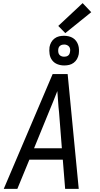

<svg xmlns="http://www.w3.org/2000/svg" viewBox="-20 -1209 640 1229"><path d="M4 0 317 -735H413L484 0H397L382 -187H168L91 0ZM198 -260H376L358 -490Q354 -524 352 -558Q350 -592 347 -626Q334 -592 320 -558Q306 -524 292 -490ZM391 -790Q368 -790 347.5 -798Q327 -806 314 -823Q301 -840 297.5 -862.5Q294 -885 297 -908Q300 -924 308 -938.5Q316 -953 329.5 -963Q343 -973 358.5 -976.5Q374 -980 390 -980Q405 -980 420 -976.5Q435 -973 447 -965.5Q459 -958 467.5 -946.5Q476 -935 480.5 -921Q485 -907 485.5 -892Q486 -877 484 -862Q481 -846 473 -831.5Q465 -817 451.5 -807Q438 -797 422.5 -793.5Q407 -790 391 -790ZM390 -846Q397 -846 403.5 -847.5Q410 -849 415.5 -853Q421 -857 424 -863Q427 -869 428 -876Q430 -885 429 -894Q428 -903 422.5 -910Q417 -917 408.5 -920.5Q400 -924 391 -924Q384 -924 378 -922.5Q372 -921 366 -917Q360 -913 357 -907Q354 -901 353 -894Q352 -885 353 -876Q354 -867 359 -860Q364 -853 372.5 -849.5Q381 -846 390 -846ZM398 -997 353 -1043 509 -1189 564 -1131Z"/></svg>

Font: Iosevka Aile Oblique
Style: Regular
Weight: 400
Italic angle: -9°
Designer: Belleve Invis
Foundry: Belleve Invis
Version: Version 31.1.0; ttfautohint (v1.8.4)